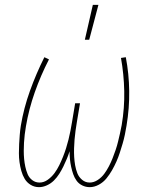

<svg xmlns="http://www.w3.org/2000/svg" viewBox="-20 -764 640 792"><path d="M141 8Q122 8 106.5 -1.5Q91 -11 82 -26Q73 -41 68 -59Q63 -77 60.5 -95Q58 -113 58 -132Q58 -151 59 -170Q60 -189 61.5 -208Q63 -227 66 -246Q78 -318 103.5 -389Q129 -460 163 -528L182 -519Q148 -453 123.5 -383.5Q99 -314 87 -243Q84 -226 82 -209Q80 -192 79 -175.5Q78 -159 78 -142Q78 -125 79.5 -108.5Q81 -92 84.5 -76Q88 -60 94 -45.5Q100 -31 113 -21Q126 -11 143 -11Q161 -11 177 -22.5Q193 -34 204.5 -49.5Q216 -65 224.5 -82.5Q233 -100 240 -117.5Q247 -135 252.5 -152.5Q258 -170 262.5 -188Q267 -206 270.5 -224Q274 -242 277 -260L290 -338H310L297 -260Q294 -242 291.5 -224Q289 -206 287.5 -188Q286 -170 285.5 -152Q285 -134 286 -116.5Q287 -99 290 -82Q293 -65 299 -49.5Q305 -34 318.5 -22.5Q332 -11 350 -11Q367 -11 383 -21.5Q399 -32 410 -47Q421 -62 429.5 -78.5Q438 -95 444.5 -111.5Q451 -128 457 -145.5Q463 -163 467 -180Q471 -197 475 -214Q479 -231 482 -248Q494 -319 492.5 -388.5Q491 -458 479 -525L499 -528Q512 -460 513 -389Q514 -318 502 -246Q499 -227 495 -208Q491 -189 485.5 -170.5Q480 -152 474 -133.5Q468 -115 460 -97Q452 -79 442 -61.5Q432 -44 419 -28Q406 -12 387.5 -2Q369 8 350 8Q334 8 319.5 1Q305 -6 296 -18.5Q287 -31 282 -45.5Q277 -60 273.5 -76Q270 -92 268.5 -108Q267 -124 267 -140Q262 -124 255.5 -108.5Q249 -93 241.5 -77.5Q234 -62 224.5 -47Q215 -32 202.5 -19.5Q190 -7 173.5 0.5Q157 8 141 8ZM330 -600 363 -744H386L348 -600Z"/></svg>

Font: Iosevka Thin Extended
Style: Italic
Weight: 100
Width: 7
Italic angle: -9°
Monospace: yes
Designer: Belleve Invis
Foundry: Belleve Invis
Version: Version 32.5.0; ttfautohint (v1.8.4)